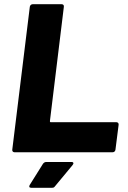

<svg xmlns="http://www.w3.org/2000/svg" viewBox="-20 -720 605 908"><path d="M48 0H513C520 0 525 -5 526 -12L541 -130C542 -137 537 -142 531 -142H220C217 -142 216 -144 216 -147L282 -688C283 -695 279 -700 272 -700H134C128 -700 122 -695 121 -688L38 -12C37 -5 42 0 48 0ZM127 168H226C232 168 236 167 240 161L323 61C330 53 328 46 318 46H199C193 46 187 49 183 55L121 154C116 162 118 168 127 168Z"/></svg>

Font: Barlow ExtraBold
Style: Italic
Weight: 800
Italic angle: -7°
Designer: Jeremy Tribby
Foundry: Tribby Type
Version: Version 1.422;hotconv 1.0.109;makeotfexe 2.5.65596